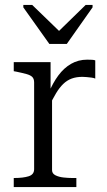

<svg xmlns="http://www.w3.org/2000/svg" viewBox="-20 -762 434 782"><path d="M181 -583H252L357 -732V-742H329L207 -623H234L111 -742H75V-732ZM368 -516V-442Q361 -445 352 -446Q343 -447 333.5 -448Q324 -449 316 -449Q291 -449 272 -442Q253 -435 237.5 -420Q222 -405 208.5 -382.5Q195 -360 180 -329L178 -383Q195 -424 217.5 -454.5Q240 -485 269.5 -502Q299 -519 335 -519Q345 -519 354.5 -518.5Q364 -518 368 -516ZM36 0V-37H38Q74 -37 96.5 -44Q119 -51 119 -73V-426Q119 -441 111.5 -448.5Q104 -456 87.5 -460.5Q71 -465 47 -470L36 -472V-509H186V-375L192 -381V-69Q192 -55 206 -48Q220 -41 239.5 -39Q259 -37 274 -37H291V0Z"/></svg>

Font: Roboto Serif 36pt Light
Style: Regular
Weight: 300
Designer: Greg Gazdowicz
Foundry: Commercial Type
Version: Version 1.008